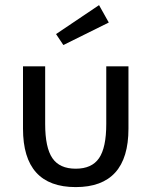

<svg xmlns="http://www.w3.org/2000/svg" viewBox="-20 -729 602 763"><path d="M280.9 14.5Q71.4 14.5 71.4 -217.7V-465.5H159.5V-236.4Q159.5 -142.3 188.2 -100.5Q216.8 -58.6 280.9 -58.6Q345 -58.6 373.6 -100.5Q402.3 -142.3 402.3 -236.4V-465.5H490.5V-217.7Q490.5 14.5 280.9 14.5ZM373.6 -708.6 412.3 -639.5 231.8 -550 202.7 -593.6Z"/></svg>

Font: Spartan Med
Style: Regular
Weight: 500
Designer: Matt Bailey, Mirko Velimirovic
Foundry: Matt Bailey
Version: Version 1.005